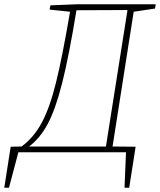

<svg xmlns="http://www.w3.org/2000/svg" viewBox="-71 -713 749 899"><path d="M-21 -26 -51 166H-29L15 0H519L512 166H534L564 -26L456 -27L555 -658L655 -673L658 -693H290L165 -688L161 -668L257 -658Q221 -447 191.5 -327.5Q162 -208 124.5 -138.5Q87 -69 30 -27ZM65 -27Q115 -64 151.5 -131Q188 -198 220 -324Q252 -450 287 -665L526 -666L425 -27Z"/></svg>

Font: Bitter Pro ExtraLight
Style: Italic
Weight: 275
Italic angle: -9°
Designer: Sol Matas, and Bitter project Authors
Foundry: Sol Matas
Version: Version 1.010